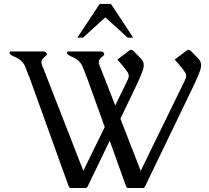

<svg xmlns="http://www.w3.org/2000/svg" viewBox="-20 -944 1050 964"><path d="M368.2 -754.9 480.5 -924.3H537.1L648.9 -754.9H621.1L508.8 -856.9L396.5 -754.9ZM191.4 -616.7 398.4 -86.4 505.9 -306.2 420.9 -542Q401.4 -593.8 392.6 -614.3Q383.8 -632.3 363.8 -647Q352.1 -654.3 341.1 -658.9Q330.1 -663.6 323.2 -668.5Q318.8 -670.9 317.4 -675.3Q315.9 -677.2 315.9 -679.7Q315.9 -681.2 316.9 -682.6Q318.8 -685.5 322.8 -685.5H488.3Q492.7 -685.5 497.1 -682.6Q501.5 -678.7 502.9 -675.3Q503.4 -673.8 503.4 -672.9Q503.4 -668 498 -663.1Q493.2 -658.7 487.1 -653.6Q481 -648.4 478 -641.1Q476.1 -636.2 476.1 -630.9Q476.1 -624 479.5 -616.7L558.6 -414.6L620.1 -540.5Q626.5 -553.2 626.5 -563.5Q626.5 -572.3 622.1 -579.1Q612.8 -593.8 593.3 -617.2L569.3 -645L629.9 -690.9Q633.8 -694.3 638.2 -694.3Q643.1 -694.3 648.9 -689.5L689 -648.4Q701.7 -635.3 701.7 -616.2Q701.7 -605.5 697.8 -593.3Q686 -558.6 663.1 -511.7L584.5 -348.1L686.5 -86.4L908.2 -540.5Q914.6 -553.2 914.6 -563.5Q914.6 -572.3 910.2 -579.1Q900.9 -593.8 881.3 -617.2L857.4 -645L918 -690.9Q921.9 -694.3 926.3 -694.3Q931.2 -694.3 937 -689.5L977.1 -648.4Q989.7 -635.3 989.7 -616.2Q989.7 -605.5 985.8 -593.3Q974.1 -558.6 951.2 -511.7L711.9 -15.6Q708.5 -7.3 705.1 -2.9Q701.2 0 697.3 0H623.5Q618.7 0 615.7 -3.9Q614.3 -5.4 610.6 -15.1Q606.9 -24.9 605.5 -29.3L530.8 -237.3L423.8 -15.6Q420.4 -7.3 417 -2.9Q413.1 0 409.2 0H335.4Q330.6 0 327.6 -3.9Q326.2 -5.4 322.5 -15.1Q318.8 -24.9 317.4 -29.3L132.8 -542Q113.3 -593.8 104.5 -614.3Q95.7 -632.3 75.7 -647Q64 -654.3 53 -658.9Q42 -663.6 35.2 -668.5Q30.8 -670.9 29.3 -675.3Q27.8 -677.2 27.8 -679.7Q27.8 -681.2 28.8 -682.6Q30.8 -685.5 34.7 -685.5H200.2Q204.6 -685.5 209 -682.6Q213.4 -678.7 214.8 -675.3Q215.3 -673.8 215.3 -672.9Q215.3 -668 210 -663.1Q205.1 -658.7 199 -653.6Q192.9 -648.4 189.9 -641.1Q188 -636.2 188 -630.9Q188 -624 191.4 -616.7Z"/></svg>

Font: Caudex
Style: Regular
Weight: 400
Version: Version 1.04